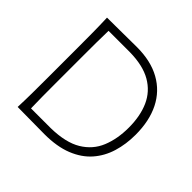

<svg xmlns="http://www.w3.org/2000/svg" viewBox="-177 -922 1113 1113"><g transform="rotate(45 379.0 -366.0)"><path d="M103.5 0Q106 -62 106.4 -119.1Q106.9 -176.3 106.9 -243.7V-488.3Q106.9 -556.2 106.4 -613.3Q106 -670.4 103.5 -732.4Q175.8 -732.4 231.4 -733.4Q287.1 -734.4 347.2 -734.4Q460.9 -734.4 540 -690.4Q619.1 -646.5 660.2 -564.7Q701.2 -482.9 701.2 -369.6Q701.2 -292 680.7 -224.6Q660.2 -157.2 615.7 -106.4Q571.3 -55.7 499.3 -26.9Q427.2 2 324.7 2Q261.2 2 212.2 1Q163.1 0 103.5 0ZM164.1 -48.8H325.7Q446.3 -50.8 515.9 -92.8Q585.4 -134.8 614.7 -206.8Q644 -278.8 644 -370.6Q644 -465.8 612.8 -535.6Q581.5 -605.5 514.4 -644.3Q447.3 -683.1 338.4 -684.6H164.1Q162.6 -635.3 162.4 -586.7Q162.1 -538.1 162.1 -481.4V-250.5Q162.1 -194.3 162.4 -146.2Q162.6 -98.1 164.1 -48.8Z"/></g></svg>

Font: Pinar-DS2-FD Light
Style: Regular
Weight: 300
Designer: Amin Abedi
Version: Version 2.000